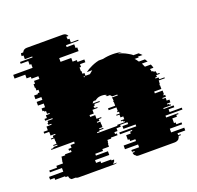

<svg xmlns="http://www.w3.org/2000/svg" viewBox="-170 -843 1004 977"><g transform="rotate(-20 331.5 -355.0)"><path d="M709 -144H617V-134H682V-129H670V-119H645V-94H654V-84H682V-74H615V-54H686V-39H644V-29H657V-24H645Q643 -18 641 -14Q640 -12 637 -9H638Q634 -5 632 -4H630Q625 0 616 0H420Q412 0 405 -4H408Q406 -5 402 -9H401Q398 -12 397 -14H398Q395 -19 395 -24H407V-29H394V-39H436V-54H365V-74H432V-84H404V-94H395V-119H420V-129H432V-134H367V-144H459V-154H393V-169H424V-179H384V-169H361V-154H344V-144H354V-134H318V-129H297V-119H295V-109H293V-94H257V-84H215V-74H280V-54H203V-39H227V-29H281V-24H295L292 -14H291Q290 -13 289 -12Q288 -11 287 -9H288Q284 -5 282 -4H304Q297 0 289 0H94Q85 0 80 -4H58Q56 -5 52 -9Q49 -12 48 -14H49Q48 -16 47 -18.5Q46 -21 46 -24H32V-29H-22V-39H-46V-54H31V-74H-34V-84H8V-94H44V-109H46V-119H48V-129H69V-134H105V-144H95V-154H112V-169H135V-179H12V-184H26V-189H49V-194H29V-199H47V-214H46V-229H29V-234H43V-244H58V-249H33V-269H6V-279H29V-299H57V-304H41V-309H40V-314H44V-324H72V-329H33V-339H46V-354H67V-359H54V-374H45V-379H37V-394H56V-414H25V-434H56V-449H24V-469H45V-474H55V-489H44V-504H41V-524H49V-539H78V-554H41V-564H18V-584H-40V-604H65V-624H56V-644H15V-654H83V-659H43V-679H33V-683Q33 -688 35 -694H47Q54 -710 72 -710H267Q285 -710 292 -694H280Q282 -688 282 -683V-679H292V-659H332V-654H264V-644H305V-624H314V-604H209V-584H267V-564H290V-554H327V-539H298V-524H290V-504H293V-489H304V-474H328Q333 -478 337 -481.5Q341 -485 346 -489H317Q323 -493 328.5 -497Q334 -501 341 -504Q366 -518 394 -524H417Q443 -530 470 -530Q496 -530 520 -524H497Q523 -518 547 -504Q552 -501 558 -497.5Q564 -494 569 -489H597Q602 -485 605.5 -481.5Q609 -478 613 -474H587Q588 -473 589 -472Q590 -471 591 -469H568Q573 -465 576.5 -459.5Q580 -454 584 -449H617L626 -434H595L604 -414H636Q638 -410 640 -404.5Q642 -399 643 -394H624Q626 -390 626.5 -386.5Q627 -383 628 -379H636Q637 -377 637 -374H647L650 -359H662Q663 -357 663 -354H643L644 -344H634V-339H650Q651 -337 651 -334Q651 -331 651 -329H679V-324H646V-314H645Q646 -312 646 -309H645V-304H642V-299H644V-279H605V-269H647V-249H643V-244H652V-234H633V-229H649V-214H664V-199H645V-194H655V-189H662V-184H620V-179H674V-169H643V-154H709ZM301 -474H294V-469H296Q298 -471 299 -472Q300 -473 301 -474ZM370 -184H412V-189H405V-194H395V-199H414V-214H399V-229H383V-234H402V-244H393V-249H397V-269H355V-279H394V-299H392V-304H395Q395 -306 394.5 -307Q394 -308 394 -309H395Q394 -311 394 -314H395L392 -324H425Q423 -328 423 -329H395Q394 -332 391.5 -334.5Q389 -337 387 -339H371Q367 -343 364 -344H375Q364 -351 346 -351Q328 -351 318 -344H317Q315 -343 311 -339H298Q296 -337 294 -334.5Q292 -332 290 -329H328Q326 -325 326 -324H298L295 -314H290Q290 -311 289 -309H291V-304H306V-299H278V-279H255V-269H282V-249H307V-244H292V-234H278V-229H295V-214H296V-199H278V-194H298V-189H275V-184H261V-179H370Z"/></g></svg>

Font: Rubik Glitch
Style: Regular
Weight: 400
Designer: Hubert and Fischer, NaN
Foundry: Hubert and Fischer, NaN
Version: Version 2.200